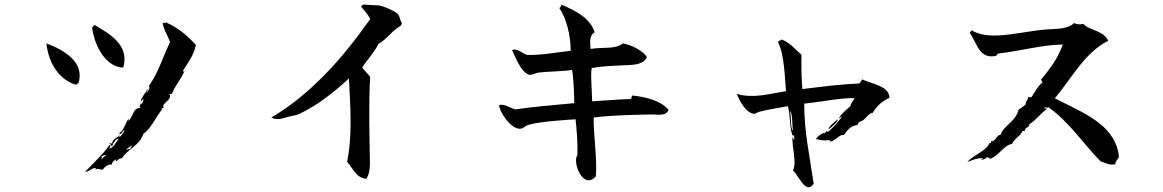

<svg xmlns="http://www.w3.org/2000/svg" viewBox="-20 -741 5040 832"><path d="M514 -448C543 -548 452 -595 390 -633C386 -629 382 -626 379 -621C392 -529 445 -450 514 -448ZM829 -546C793 -586 751 -622 699 -644C696 -639 691 -645 685 -640C691 -608 707 -587 717 -559C684 -490 665 -424 626 -370C630 -355 624 -350 617 -341C613 -349 629 -351 620 -354C610 -339 591 -316 590 -302C596 -302 595 -312 602 -311C601 -307 597 -289 593 -289C592 -292 593 -295 590 -295C591 -286 581 -285 588 -273C556 -274 561 -243 537 -217V-227C521 -201 512 -168 496 -165C506 -148 512 -183 520 -175C513 -165 507 -152 496 -146L499 -156C489 -143 462 -137 467 -117C467 -117 455 -125 455 -117C463 -118 457 -106 467 -110C471 -123 485 -143 494 -140C483 -124 474 -104 455 -97C451 -102 465 -108 455 -113C424 -69 384 -35 349 4C364 5 379 -16 396 -12L393 -6C404 -13 411 -5 425 -6C435 -20 450 -30 464 -28C466 -40 475 -46 484 -51C484 -51 479 -44 484 -42C491 -48 496 -55 508 -55C536 -98 582 -107 602 -162C634 -182 659 -241 685 -270C685 -270 679 -270 679 -273C683 -274 689 -272 690 -276C676 -293 730 -308 714 -334H725C737 -368 761 -392 779 -432C779 -432 773 -428 773 -435C793 -468 818 -496 829 -546ZM320 -380C334 -425 319 -460 293 -487C262 -519 216 -540 181 -553C190 -469 235 -395 311 -373C312 -377 315 -380 320 -380ZM548 -111C556 -108 544 -100 544 -95C539 -95 535 -97 532 -91C524 -99 547 -102 548 -111ZM438 -71C437 -60 425 -63 422 -51C416 -52 424 -56 420 -64Z M1721 -642C1713 -654 1713 -670 1704 -680C1695 -692 1634 -718 1618 -718C1595 -718 1572 -721 1551 -721C1553 -714 1542 -718 1546 -711C1560 -694 1575 -679 1584 -658C1524 -574 1460 -491 1387 -417C1318 -346 1241 -282 1156 -232C1165 -226 1176 -225 1187 -225C1200 -225 1237 -239 1263 -242C1343 -273 1434 -347 1492 -401C1498 -284 1508 -156 1484 -40C1510 -11 1522 29 1567 34C1581 13 1583 -11 1583 -36C1581 -159 1577 -285 1584 -408C1574 -422 1560 -434 1550 -448C1560 -469 1601 -511 1620 -551C1654 -569 1675 -604 1707 -623C1714 -628 1722 -632 1721 -642Z M2877 -265C2844 -305 2779 -321 2721 -327C2715 -325 2719 -313 2712 -312C2658 -310 2585 -304 2546 -302C2546 -340 2538 -415 2544 -446C2593 -456 2653 -456 2703 -459C2731 -460 2772 -464 2783 -494C2766 -520 2723 -544 2680 -553C2645 -526 2593 -538 2539 -529C2540 -542 2528 -585 2557 -601C2539 -661 2474 -696 2412 -721C2414 -711 2407 -711 2404 -706C2434 -662 2453 -588 2453 -521C2396 -515 2327 -501 2264 -503C2243 -510 2219 -534 2199 -524C2212 -498 2238 -424 2275 -417C2288 -415 2303 -426 2317 -427C2353 -431 2423 -432 2459 -438C2465 -407 2469 -327 2468 -294C2394 -287 2285 -278 2214 -267C2192 -272 2162 -294 2143 -285C2142 -263 2189 -184 2232 -183C2248 -183 2254 -195 2270 -200C2320 -215 2442 -222 2474 -224C2479 -180 2484 -123 2482 -68C2468 -51 2480 2 2504 27C2520 43 2541 48 2562 23C2569 -51 2549 -184 2553 -232C2634 -242 2721 -243 2791 -245C2833 -246 2864 -235 2877 -265Z M3610 -224C3610 -224 3566 -189 3571 -181C3580 -187 3616 -218 3610 -224ZM3834 -317C3834 -369 3760 -376 3716 -397C3713 -390 3707 -385 3704 -379C3617 -376 3550 -366 3457 -355C3453 -402 3452 -446 3453 -504C3425 -527 3404 -557 3366 -570C3363 -563 3350 -566 3352 -557C3380 -502 3381 -396 3386 -346C3317 -335 3242 -313 3173 -334C3173 -334 3201 -256 3245 -248C3254 -246 3260 -254 3268 -256C3306 -267 3355 -273 3394 -281C3405 -244 3401 -189 3414 -154C3421 -161 3425 -137 3420 -135L3414 -149C3411 -104 3434 -33 3416 -3C3430 10 3447 43 3464 60C3477 73 3491 77 3506 55C3487 -75 3465 -168 3465 -292C3538 -299 3618 -317 3683 -316C3678 -304 3668 -296 3665 -281C3648 -265 3621 -245 3615 -226C3615 -226 3624 -236 3628 -234C3606 -207 3594 -191 3567 -169C3560 -181 3556 -157 3547 -165C3536 -157 3522 -151 3516 -138C3528 -136 3553 -129 3577 -135C3577 -135 3571 -127 3579 -128C3605 -132 3612 -158 3637 -156C3658 -187 3674 -197 3695 -199C3699 -204 3700 -211 3706 -214C3731 -219 3741 -251 3762 -252C3779 -281 3802 -303 3834 -317ZM3416 -176C3405 -180 3410 -236 3403 -259C3415 -254 3412 -200 3416 -176Z M4829 -60C4823 -124 4790 -170 4745 -206C4689 -251 4614 -282 4551 -315C4623 -401 4682 -515 4782 -564C4763 -610 4700 -608 4674 -638C4660 -633 4646 -636 4634 -641C4606 -613 4556 -617 4509 -613C4432 -606 4355 -587 4289 -587C4252 -587 4218 -593 4190 -610C4189 -604 4183 -604 4182 -598C4201 -573 4211 -540 4229 -519C4244 -502 4264 -492 4297 -499C4299 -504 4303 -507 4306 -509C4397 -519 4501 -548 4586 -548C4557 -476 4534 -449 4491 -396C4494 -393 4492 -389 4498 -384C4477 -368 4466 -344 4451 -322C4445 -315 4440 -325 4435 -319C4434 -306 4424 -302 4424 -288C4414 -281 4406 -272 4394 -266C4380 -211 4330 -199 4316 -157C4295 -155 4296 -126 4274 -129C4277 -120 4272 -119 4268 -122C4254 -85 4201 -73 4171 -38C4171 -38 4215 -60 4242 -55C4242 -55 4233 -52 4232 -48C4242 -50 4252 -52 4257 -61C4263 -53 4268 -62 4269 -52C4310 -66 4327 -110 4366 -118C4376 -142 4402 -150 4411 -174C4415 -174 4420 -172 4420 -172C4420 -192 4442 -186 4440 -202C4472 -223 4486 -246 4516 -269C4513 -274 4504 -266 4507 -277C4515 -274 4519 -271 4522 -277C4613 -214 4673 -119 4750 -41C4770 -37 4783 -24 4812 -29C4815 -42 4822 -51 4829 -60Z"/></svg>

Font: Yuji Syuku Std R
Style: Regular
Weight: 400
Designer: Kataoka Yuji
Foundry: Kinuta Font Factory
Version: Version 3.000;hotconv 1.0.111;makeotfexe 2.5.65597